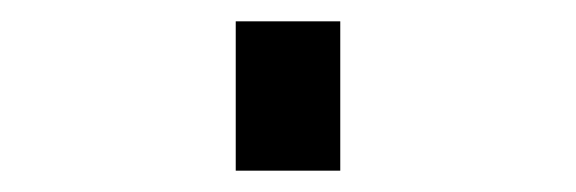

<svg xmlns="http://www.w3.org/2000/svg" viewBox="-20 60 540 180"><path d="M201 220V80H299V220Z"/></svg>

Font: Iosevka Term Curly Extrabold
Style: Regular
Weight: 800
Designer: Belleve Invis
Foundry: Belleve Invis
Version: Version 32.3.0